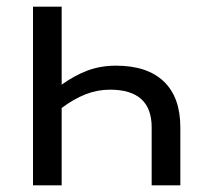

<svg xmlns="http://www.w3.org/2000/svg" viewBox="-20 -556 640 576"><path d="M165 -302Q204 -330 243 -344.5Q282 -359 328 -359Q422 -359 471.5 -311.5Q521 -264 521 -174V0H435V-174Q435 -287 310 -287Q272 -287 236.5 -273Q201 -259 165 -232V0H79V-536H165Z"/></svg>

Font: Noto Sans Mono UI
Style: Regular
Weight: 400
Monospace: yes
Designer: Monotype Design team
Foundry: Monotype Imaging Inc.
Version: Version 1.000